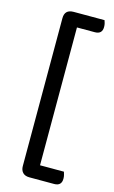

<svg xmlns="http://www.w3.org/2000/svg" viewBox="-118 -697 505 853"><g transform="rotate(15 134.0 -270.5)"><path d="M252 -651Q254 -645 256 -638Q258 -631 258 -621Q258 -588 224 -588H142V46H252Q254 53 256 60Q258 67 258 77Q258 110 224 110H110Q90 110 79.5 99Q69 88 69 69V-611Q69 -651 110 -651Z"/></g></svg>

Font: Baloo Thambi 2
Style: Regular
Weight: 400
Designer: Aadarsh Rajan and Ek Type
Foundry: Ek Type
Version: Version 1.640;hotconv 1.0.111;makeotfexe 2.5.65597; ttfautoh